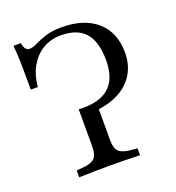

<svg xmlns="http://www.w3.org/2000/svg" viewBox="-111 -671 695 760"><g transform="rotate(-20 236.5 -291.0)"><path d="M211.3 -224.2Q204.8 -224.2 198 -224.2Q191.1 -224.2 184.7 -225V-254Q191.1 -253.2 195.6 -253.2Q200 -253.2 204.8 -253.2Q279 -253.2 316.1 -289.5Q353.2 -325.8 353.2 -399.2Q353.2 -477.4 320.2 -515.3Q287.1 -553.2 217.7 -553.2Q175 -553.2 141.9 -533.5Q108.9 -513.7 87.9 -477.4Q66.9 -441.1 62.9 -391.9H33.1Q33.1 -446.8 32.7 -481Q32.3 -515.3 31 -537.9Q29.8 -560.5 28.2 -578.2H58.9Q62.1 -561.3 68.1 -553.2Q74.2 -545.2 84.7 -545.2Q97.6 -545.2 116.1 -554.4Q134.7 -563.7 162.5 -573Q190.3 -582.3 230.6 -582.3Q326.6 -582.3 380.2 -534.7Q433.9 -487.1 433.9 -402.4Q433.9 -347.6 406.9 -307.3Q379.8 -266.9 330.2 -245.6Q280.6 -224.2 211.3 -224.2ZM221 -2.4Q183.9 -2.4 154.4 -1.6Q125 -0.8 94.4 0V-29L122.6 -31.5Q157.3 -34.7 171 -48.4Q184.7 -62.1 184.7 -96.8V-240.3Q204.8 -239.5 223.8 -240.3Q242.7 -241.1 259.7 -244.4V-96.8Q259.7 -62.1 273.8 -48.4Q287.9 -34.7 322.6 -31.5L350.8 -29V0Q320.2 -0.8 290.7 -1.6Q261.3 -2.4 223.4 -2.4H221.8Z"/></g></svg>

Font: Playfair 5pt SemiExpanded Light Light
Style: Regular
Weight: 300
Version: Version 2.203